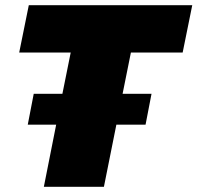

<svg xmlns="http://www.w3.org/2000/svg" viewBox="-20 -720 761 740"><path d="M380.5 0H149L196.5 -239.5H87L110 -358.5H220.5L252.5 -517.5H54L91 -700H721L684 -517.5H484.5L452.5 -358.5H564L541 -239.5H428.5Z"/></svg>

Font: Argentum Sans Black
Style: Italic
Weight: 900
Italic angle: -11°
Designer: Julieta Ulanovsky (font), Cristiano Sobral (main changes and remaster)
Foundry: Julieta Ulanovsky (font), Cristiano Sobral (main changes and remaster)
Version: Version 2.007;June 15, 2022;FontCreator 14.0.0.2814 64-bit; 